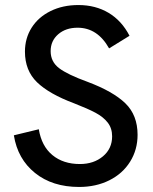

<svg xmlns="http://www.w3.org/2000/svg" viewBox="-20 -730 608 762"><path d="M35 -193 134 -217Q145 -150 188 -114.5Q231 -79 297 -79Q352 -79 388.5 -109.5Q425 -140 425 -189Q425 -221 407.5 -243.5Q390 -266 359 -282.5Q328 -299 274 -320Q175 -357 127 -403.5Q79 -450 79 -525Q79 -578 105.5 -620Q132 -662 180.5 -686Q229 -710 291 -710Q359 -710 411 -679Q463 -648 494 -588L413 -538Q367 -620 288 -620Q241 -620 211 -594Q181 -568 181 -527Q181 -485 214.5 -459.5Q248 -434 328 -405Q429 -367 477.5 -320Q526 -273 526 -195Q526 -136 496.5 -88.5Q467 -41 414 -14.5Q361 12 294 12Q188 12 119 -43.5Q50 -99 35 -193Z"/></svg>

Font: Hanken Grotesk Medium
Style: Regular
Weight: 500
Designer: Alfredo Marco Pradil
Foundry: Hanken Design Co.
Version: Version 3.014